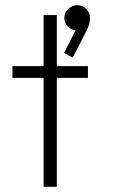

<svg xmlns="http://www.w3.org/2000/svg" viewBox="-20 -720 458 740"><path d="M148 0V-662H199V0ZM28 -420V-465H319V-420ZM260 -498 227 -516 279 -619 298 -623Q295 -615 288.5 -609.5Q282 -604 272 -604Q255 -604 241.5 -617.5Q228 -631 228 -650Q228 -671 243 -685.5Q258 -700 278 -700Q298 -700 312.5 -685.5Q327 -671 327 -650Q327 -642 324.5 -630.5Q322 -619 313 -600Z"/></svg>

Font: Outfit Thin ExtraLight
Style: Regular
Weight: 250
Version: Version 1.100;gftools[0.9.27]